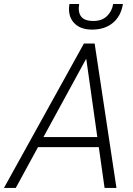

<svg xmlns="http://www.w3.org/2000/svg" viewBox="-42 -925 654 945"><path d="M444.3 -200.7H145L35.6 0H-22.5L371.1 -710.9H423.8L531.2 0H472.7ZM171.9 -250.5H437L382.8 -633.8L381.3 -634.3ZM563 -905.3Q553.2 -845.2 513.4 -812.3Q473.6 -779.3 411.1 -779.3Q351.6 -779.3 321 -813.7Q290.5 -848.1 299.8 -905.3H347.7Q340.8 -865.7 357.2 -843.8Q373.5 -821.8 418 -821.8Q459 -821.8 483.9 -845.2Q508.8 -868.7 515.1 -905.3Z"/></svg>

Font: Franko
Style: Light Italic
Weight: 300
Designer: Google
Version: Version 1.200310; 2013